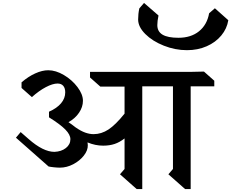

<svg xmlns="http://www.w3.org/2000/svg" viewBox="-20 -1273 1567 1301"><path d="M1247 -933Q1167 -933 1090 -963.5Q1013 -994 964.5 -1042.5Q916 -1091 916 -1141Q916 -1179 924 -1216L956 -1253L1054 -1168Q1046 -1130 1046 -1103Q1046 -1059 1081.5 -1038Q1117 -1017 1189 -1017Q1274 -1017 1328.5 -1061Q1383 -1105 1397 -1183L1436 -1217L1527 -1136Q1518 -1079 1479.5 -1032.5Q1441 -986 1380.5 -959.5Q1320 -933 1247 -933ZM1432 -726V-688H1272V8H1234L1121 -92L1152 -128V-688H944V8H906L793 -92L824 -128V-335Q791 -309 756.5 -297.5Q722 -286 679 -286Q626 -286 573 -308Q575 -296 575 -290Q576 -254 548 -218.5Q520 -183 476 -160Q432 -137 386 -137Q369 -137 345 -139.5Q321 -142 309 -145L88 -340L120 -378L175 -330Q273 -244 349 -244Q396 -246 426.5 -270Q457 -294 457 -330Q457 -360 423 -395Q389 -430 312 -478V-516Q366 -540 394 -573.5Q422 -607 422 -647Q422 -676 408.5 -691.5Q395 -707 370 -707Q337 -707 290.5 -682.5Q244 -658 196 -615L126 -677V-715Q171 -754 218.5 -775.5Q266 -797 307 -797Q358 -797 413 -764.5Q468 -732 505 -683Q542 -634 542 -590Q542 -548 515.5 -509Q489 -470 444 -445Q467 -430 492 -410Q528 -385 557.5 -374.5Q587 -364 614 -364Q667 -364 715 -395.5Q763 -427 824 -503V-686H660L590 -748V-786H1272L1362 -788Z"/></svg>

Font: Inknut Antiqua
Style: Regular
Weight: 400
Designer: Claus Eggers Sørensen
Foundry: Claus Eggers Sørensen
Version: Version 1.003; ttfautohint (v1.8.2) -l 8 -r 50 -G 200 -x 14 